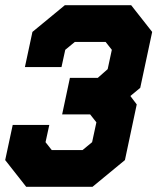

<svg xmlns="http://www.w3.org/2000/svg" viewBox="-35 -720 606 740"><path d="M66 0 -15 -103 14 -238.5H155L140.5 -172L164.5 -141.5H283L320 -172L336.5 -248.5L312.5 -279H204.5L234.5 -420H342L380 -453.5L396 -528L372 -558.5H253.5L216.5 -528L202 -461.5H61L90 -597L215 -700H470.5L551.5 -597L505.5 -381.5L467.5 -350L492 -317.5L446.5 -103L321.5 0ZM116 -71H304.5L384.5 -138L414 -278L359 -350L445 -422L475.5 -566L423.5 -629.5H232L153.5 -566L143 -516L153.5 -566L232 -629.5H423.5L475.5 -566L445 -422L359 -350H270.5H359L414 -278L384.5 -138L304.5 -71H116L62.5 -138L72.5 -185L62.5 -138Z"/></svg>

Font: Tourney Thin Black
Style: Italic
Weight: 900
Italic angle: -12°
Version: Version 1.015